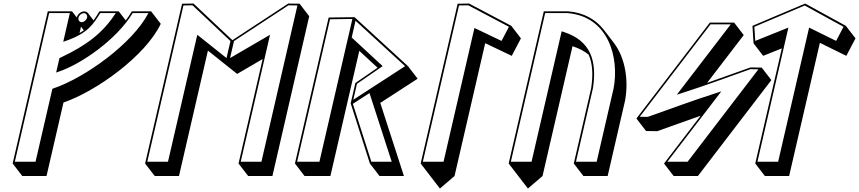

<svg xmlns="http://www.w3.org/2000/svg" viewBox="-20 -924 4855 1085"><path d="M242.9 70.7 338.8 -344.7C524 -407.9 802.6 -608.4 888.4 -789.3L834 -860H725C715 -842.7 703.4 -825.5 690.5 -808.7L651 -860H542C530.5 -841.8 520.2 -824.7 508.7 -808.7L477.3 -849.6C472.5 -855.8 465 -859.6 456 -859.6C437.8 -859.6 418.7 -844.1 413.8 -825.2L387 -860H250L51.5 0L105.9 70.7ZM453.7 -752.8C446.4 -747.4 438.3 -742.2 429.4 -737L437.8 -773.5ZM180.8 -10H63.8L257.7 -850H374.7L337.3 -687.9L352 -693C476.8 -736 507.5 -788.1 546.5 -850H634C561.5 -737.8 470.2 -668.2 322 -598.4L316 -595.6L297.2 -514.1L311.7 -519C437.4 -561.1 638.1 -699 729.8 -850H818.7C728.6 -677.2 461.1 -485.5 283.1 -424.8L276 -422.3ZM423.6 -824.2C426.8 -838.2 441 -849.6 453.7 -849.6C466.3 -849.6 475.2 -838.2 472 -824.2C468.8 -810.2 454.6 -798.8 441.9 -798.8C429.3 -798.8 420.3 -810.2 423.6 -824.2Z M1519.4 70.7 1727.4 -832.3 1673 -903 1609 -904 1293.4 -696.9 1073.4 -904 1008.9 -903 800 0 854.4 70.7H991.4L1155 -638L1320 -506.4L1320.1 -506.6L1320.2 -506.4L1464.3 -590.4L1328 0L1382.4 70.7ZM1282.3 -692 1260 -595.9 1094.9 -727.5 929.3 -10H812.3L1016.7 -893.2L1067.8 -894ZM1302.3 -692 1610 -894 1660.7 -893.2 1457.3 -10H1340.3L1506 -727.5L1280.1 -595.9Z M2262.6 70.7 2129 -342.3 2128.9 -342.4 2340.1 -479.3 2285.7 -550 1983.7 -827 1837.2 -825 1646.7 0 1701.1 70.7H1847.1L2010.4 -636.7L2010.7 -636.3L2113.6 -541.3L1988.3 -455L1961.7 -340L2070.2 0L2124.6 70.7ZM2193.6 -10H2078.5L1974 -337.3L2068 -398ZM1989.1 -806.8 2269.2 -550 1976.4 -360.2 1997.2 -450.3 2142.4 -550.3 1967.5 -712ZM1971.3 -816.9 1785.1 -10H1659L1844.9 -815.1Z M2357.2 0 2411.6 70.7 2466 141.4 2548.6 70.7 2721.9 -680 2871.9 -608.4 2923.8 -707.2 2869.4 -778 2630.7 -904 2566.2 -903ZM2369.5 -10 2573.9 -893.2 2626.2 -894 2856.1 -772.5 2814.2 -692.8 2661.1 -765.9 2486.5 -10Z M2854.5 0 2908.9 70.7 2963.3 141.4 3045.9 70.7 3215.3 -663C3252.6 -650.8 3282.6 -634.9 3306.3 -615.5C3329.7 -563.4 3331.8 -499.2 3320.8 -426L3222.5 0L3276.9 70.7H3413.9L3512.2 -355.3C3532.3 -463.2 3516.7 -593.8 3447.6 -683.6L3393.2 -754.3C3349 -811.8 3282.8 -852.6 3190 -860H3053ZM2866.8 -10 3060.7 -850H3187.3C3418.2 -830.9 3480.1 -599.6 3447.7 -425.5L3351.8 -10H3234.8L3330.9 -426.4L3331 -426.8C3353.5 -576.9 3321 -692.8 3166 -743.3L3154 -747.2L2983.8 -10Z M3991.5 -796.4 3576.4 -254.4 3630.8 -183.7 3694.2 -182.7C3776 -211.6 3857.6 -241.5 3939.4 -270L3732.4 0L3786.8 70.7H3923.8L4338.9 -471.3L4284.5 -542L4221 -543C4139.2 -514.1 4057.7 -484.2 3975.8 -455.6L4182.9 -725.7L4128.5 -796.4ZM3995.2 -786.4H4109.5L3804.7 -388.9L3830.7 -397.2C3961.4 -438.8 4092.9 -487.8 4220.5 -533L4265.7 -532.3L3865.7 -10H3751.4L4056.2 -407.4L4030.2 -399.2C3899.4 -357.6 3768 -308.5 3640.4 -263.4L3595.2 -264.1Z M4439.4 70.7 4613.2 -682 4762.6 -608.4 4814.5 -707.2 4760.1 -777.9 4530 -904 4232.1 -778 4238.3 -679.1 4292.7 -608.4 4398.2 -650.7 4248 0 4302.4 70.7ZM4377.3 -10H4260.3L4435.3 -768.1L4247.9 -692.9L4242.9 -772.5L4527.3 -892.9L4746.9 -772.6L4705 -692.9L4552.3 -768.1Z"/></svg>

Font: Stormning
Style: AsgardObl
Weight: 400
Designer: Robert Jablonski, Mew Too
Foundry: Cannot Into Space Fonts
Version: Version 0.90